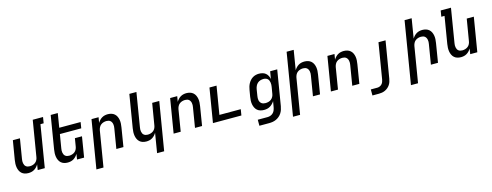

<svg xmlns="http://www.w3.org/2000/svg" viewBox="-25 -1675 7250 2830"><g transform="rotate(-15 3600.0 -260.0)"><path d="M211 8Q182 8 155.5 0Q129 -8 109.5 -25.5Q90 -43 78.5 -67.5Q67 -92 62.5 -119Q58 -146 59 -174.5Q60 -203 65 -232L113 -520H221L171 -217Q168 -201 167.5 -185Q167 -169 170 -153.5Q173 -138 179.5 -124.5Q186 -111 198 -101.5Q210 -92 225 -88Q240 -84 257 -84Q278 -84 300.5 -90.5Q323 -97 341.5 -111.5Q360 -126 370.5 -147.5Q381 -169 384 -191L474 -735H631L616 -643H567L461 0H353L366 -83Q354 -63 337.5 -45Q321 -27 300 -14.5Q279 -2 256 3Q233 8 211 8Z M811 8Q782 8 755.5 0Q729 -8 709.5 -25.5Q690 -43 678.5 -67.5Q667 -92 662.5 -119Q658 -146 659 -174.5Q660 -203 665 -232L748 -735H856L821 -520H1147L1132 -428H806L771 -217Q768 -201 767.5 -185Q767 -169 770 -153.5Q773 -138 779.5 -124.5Q786 -111 798 -101.5Q810 -92 825 -88Q840 -84 857 -84Q878 -84 900.5 -90.5Q923 -97 941.5 -111.5Q960 -126 970.5 -147.5Q981 -169 984 -191L1004 -312H1112L1061 0H953L966 -83Q954 -63 937.5 -45Q921 -27 900 -14.5Q879 -2 856 3Q833 8 811 8Z M1191 215 1313 -520H1421L1407 -437Q1419 -457 1435.5 -475Q1452 -493 1473 -505.5Q1494 -518 1517 -523Q1540 -528 1562 -528Q1591 -528 1617.5 -520Q1644 -512 1664 -494.5Q1684 -477 1695.5 -452.5Q1707 -428 1711.5 -401Q1716 -374 1714.5 -345.5Q1713 -317 1708 -288L1661 0H1553L1603 -303Q1606 -319 1606.5 -335Q1607 -351 1604 -366.5Q1601 -382 1594 -395.5Q1587 -409 1575.5 -418.5Q1564 -428 1549 -432Q1534 -436 1517 -436Q1496 -436 1473.5 -429.5Q1451 -423 1432.5 -408.5Q1414 -394 1403.5 -372.5Q1393 -351 1389 -329L1299 215Z M2117 215 2166 -83Q2154 -63 2137.5 -45Q2121 -27 2100 -14.5Q2079 -2 2056 3Q2033 8 2011 8Q1982 8 1955.5 0Q1929 -8 1909.5 -25.5Q1890 -43 1878.5 -67.5Q1867 -92 1862.5 -119Q1858 -146 1859 -174.5Q1860 -203 1865 -232L1948 -735H2056L1971 -217Q1968 -201 1967.5 -185Q1967 -169 1970 -153.5Q1973 -138 1979.5 -124.5Q1986 -111 1998 -101.5Q2010 -92 2025 -88Q2040 -84 2057 -84Q2078 -84 2100.5 -90.5Q2123 -97 2141.5 -111.5Q2160 -126 2170.5 -147.5Q2181 -169 2184 -191L2239 -520H2347L2225 215Z M2427 0 2513 -520H2621L2607 -437Q2619 -457 2635.5 -475Q2652 -493 2673 -505.5Q2694 -518 2717 -523Q2740 -528 2762 -528Q2791 -528 2817.5 -520Q2844 -512 2864 -494.5Q2884 -477 2895.5 -452.5Q2907 -428 2911.5 -401Q2916 -374 2914.5 -345.5Q2913 -317 2908 -288L2861 0H2753L2803 -303Q2806 -319 2806.5 -335Q2807 -351 2804 -366.5Q2801 -382 2794 -395.5Q2787 -409 2775.5 -418.5Q2764 -428 2749 -432Q2734 -436 2717 -436Q2696 -436 2673.5 -429.5Q2651 -423 2632.5 -408.5Q2614 -394 2603.5 -372.5Q2593 -351 2589 -329L2535 0Z M3027 0 3113 -520H3221L3150 -92H3476L3461 0Z M3828 215H3678V123H3828Q3851 123 3874 114.5Q3897 106 3914 88.5Q3931 71 3939.5 48.5Q3948 26 3952 3L3967 -84Q3954 -63 3936.5 -45Q3919 -27 3898 -14.5Q3877 -2 3853.5 3Q3830 8 3807 8Q3778 8 3751 0.5Q3724 -7 3704 -24.5Q3684 -42 3672 -66.5Q3660 -91 3655 -118Q3650 -145 3651 -174Q3652 -203 3657 -232L3674 -332Q3678 -356 3685 -380Q3692 -404 3704 -426.5Q3716 -449 3733.5 -469Q3751 -489 3773 -502.5Q3795 -516 3819.5 -522Q3844 -528 3868 -528Q3896 -528 3923 -521Q3950 -514 3970 -497.5Q3990 -481 4002.5 -457.5Q4015 -434 4020 -407L4039 -520H4147L4058 18Q4053 45 4044.5 71Q4036 97 4020.5 121Q4005 145 3982.5 164Q3960 183 3934.5 194.5Q3909 206 3882 210.5Q3855 215 3828 215ZM3853 -84Q3875 -84 3898 -90Q3921 -96 3939.5 -110.5Q3958 -125 3969.5 -146.5Q3981 -168 3984 -191L4001 -291Q4004 -308 4004.5 -325Q4005 -342 4002.5 -358.5Q4000 -375 3993.5 -390Q3987 -405 3975 -415.5Q3963 -426 3947 -431Q3931 -436 3913 -436Q3890 -436 3865.5 -428.5Q3841 -421 3822.5 -404Q3804 -387 3793.5 -363.5Q3783 -340 3779 -317L3763 -217Q3760 -201 3759.5 -184.5Q3759 -168 3762 -152.5Q3765 -137 3773 -123.5Q3781 -110 3793 -101Q3805 -92 3820.5 -88Q3836 -84 3853 -84Z M4191 215 4348 -735H4456L4407 -437Q4419 -457 4435.5 -475Q4452 -493 4473 -505.5Q4494 -518 4517 -523Q4540 -528 4562 -528Q4591 -528 4617.5 -520Q4644 -512 4664 -494.5Q4684 -477 4695.5 -452.5Q4707 -428 4711.5 -401Q4716 -374 4714.5 -345.5Q4713 -317 4708 -288L4661 0H4553L4603 -303Q4606 -319 4606.5 -335Q4607 -351 4604 -366.5Q4601 -382 4594 -395.5Q4587 -409 4575.5 -418.5Q4564 -428 4549 -432Q4534 -436 4517 -436Q4496 -436 4473.5 -429.5Q4451 -423 4432.5 -408.5Q4414 -394 4403.5 -372.5Q4393 -351 4389 -329L4299 215Z M4827 0 4913 -520H5021L5007 -437Q5019 -457 5035.5 -475Q5052 -493 5073 -505.5Q5094 -518 5117 -523Q5140 -528 5162 -528Q5191 -528 5217.5 -520Q5244 -512 5264 -494.5Q5284 -477 5295.5 -452.5Q5307 -428 5311.5 -401Q5316 -374 5314.5 -345.5Q5313 -317 5308 -288L5261 0H5153L5203 -303Q5206 -319 5206.5 -335Q5207 -351 5204 -366.5Q5201 -382 5194 -395.5Q5187 -409 5175.5 -418.5Q5164 -428 5149 -432Q5134 -436 5117 -436Q5096 -436 5073.5 -429.5Q5051 -423 5032.5 -408.5Q5014 -394 5003.5 -372.5Q4993 -351 4989 -329L4935 0Z M5403 215V123H5503Q5521 123 5539.5 115.5Q5558 108 5571.5 93.5Q5585 79 5592 61Q5599 43 5602 25L5692 -520H5800L5707 40Q5703 64 5695.5 87Q5688 110 5674 131Q5660 152 5640 169Q5620 186 5597 196.5Q5574 207 5550 211Q5526 215 5503 215Z M5991 215 6148 -735H6256L6207 -437Q6219 -457 6235.5 -475Q6252 -493 6273 -505.5Q6294 -518 6317 -523Q6340 -528 6362 -528Q6391 -528 6417.5 -520Q6444 -512 6464 -494.5Q6484 -477 6495.5 -452.5Q6507 -428 6511.5 -401Q6516 -374 6514.5 -345.5Q6513 -317 6508 -288L6461 0H6353L6403 -303Q6406 -319 6406.5 -335Q6407 -351 6404 -366.5Q6401 -382 6394 -395.5Q6387 -409 6375.5 -418.5Q6364 -428 6349 -432Q6334 -436 6317 -436Q6296 -436 6273.5 -429.5Q6251 -423 6232.5 -408.5Q6214 -394 6203.5 -372.5Q6193 -351 6189 -329L6099 215Z M6811 8Q6782 8 6755.5 0Q6729 -8 6709.5 -25.5Q6690 -43 6678.5 -67.5Q6667 -92 6662.5 -119Q6658 -146 6659 -174.5Q6660 -203 6665 -232L6733 -643H6684L6699 -735H6856L6771 -217Q6768 -201 6767.5 -185Q6767 -169 6770 -153.5Q6773 -138 6779.5 -124.5Q6786 -111 6798 -101.5Q6810 -92 6825 -88Q6840 -84 6857 -84Q6878 -84 6900.5 -90.5Q6923 -97 6941.5 -111.5Q6960 -126 6970.5 -147.5Q6981 -169 6984 -191L7039 -520H7147L7061 0H6953L6966 -83Q6954 -63 6937.5 -45Q6921 -27 6900 -14.5Q6879 -2 6856 3Q6833 8 6811 8Z"/></g></svg>

Font: Iosevka SmBd Ex Obl
Style: Regular
Weight: 600
Width: 7
Italic angle: -9°
Monospace: yes
Designer: Belleve Invis
Foundry: Belleve Invis
Version: Version 32.5.0; ttfautohint (v1.8.4)